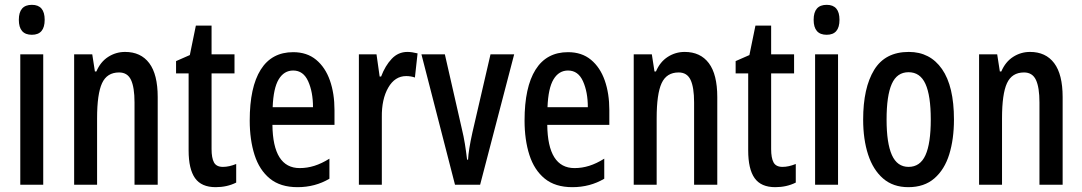

<svg xmlns="http://www.w3.org/2000/svg" viewBox="-20 -765 4481 795"><path d="M112 -745Q165 -745 165 -683Q165 -621 112 -621Q58 -621 58 -683Q58 -745 112 -745ZM159 -540V0H64V-540Z M498 -550Q563 -550 598 -503.5Q633 -457 633 -363V0H537V-341Q537 -403 522.5 -434Q508 -465 473 -465Q423 -465 402.5 -420.5Q382 -376 382 -275V0H287V-540H362L373 -469H379Q396 -509 428 -529.5Q460 -550 498 -550Z M903 -74Q916 -74 929.5 -77Q943 -80 958 -86V-9Q920 10 873 10Q814 10 787.5 -27.5Q761 -65 761 -142V-461H709V-512L766 -537L791 -659H856V-540H951V-461H856V-148Q856 -111 866 -92.5Q876 -74 903 -74Z M1194 -549Q1251 -549 1289 -517.5Q1327 -486 1346 -432Q1365 -378 1365 -309V-248H1108Q1110 -69 1221 -69Q1252 -69 1282 -78.5Q1312 -88 1344 -108V-25Q1285 10 1212 10Q1141 10 1097.5 -25.5Q1054 -61 1034 -123.5Q1014 -186 1014 -266Q1014 -404 1059.5 -476.5Q1105 -549 1194 -549ZM1194 -473Q1156 -473 1134 -436.5Q1112 -400 1109 -321H1276Q1276 -384 1256 -428.5Q1236 -473 1194 -473Z M1667 -550Q1676 -550 1686.5 -548.5Q1697 -547 1709 -544L1698 -444Q1690 -447 1680.5 -448.5Q1671 -450 1662 -450Q1615 -450 1587.5 -402Q1560 -354 1561 -280V0H1466V-540H1539L1552 -448H1558Q1575 -493 1602 -521.5Q1629 -550 1667 -550Z M1864 0 1725 -540H1822L1892 -233Q1900 -200 1905 -169Q1910 -138 1914 -104H1918Q1919 -124 1923.5 -152Q1928 -180 1936 -216L2011 -540H2109L1968 0Z M2332 -549Q2389 -549 2427 -517.5Q2465 -486 2484 -432Q2503 -378 2503 -309V-248H2246Q2248 -69 2359 -69Q2390 -69 2420 -78.5Q2450 -88 2482 -108V-25Q2423 10 2350 10Q2279 10 2235.5 -25.5Q2192 -61 2172 -123.5Q2152 -186 2152 -266Q2152 -404 2197.5 -476.5Q2243 -549 2332 -549ZM2332 -473Q2294 -473 2272 -436.5Q2250 -400 2247 -321H2414Q2414 -384 2394 -428.5Q2374 -473 2332 -473Z M2815 -550Q2880 -550 2915 -503.5Q2950 -457 2950 -363V0H2854V-341Q2854 -403 2839.5 -434Q2825 -465 2790 -465Q2740 -465 2719.5 -420.5Q2699 -376 2699 -275V0H2604V-540H2679L2690 -469H2696Q2713 -509 2745 -529.5Q2777 -550 2815 -550Z M3220 -74Q3233 -74 3246.5 -77Q3260 -80 3275 -86V-9Q3237 10 3190 10Q3131 10 3104.5 -27.5Q3078 -65 3078 -142V-461H3026V-512L3083 -537L3108 -659H3173V-540H3268V-461H3173V-148Q3173 -111 3183 -92.5Q3193 -74 3220 -74Z M3403 -745Q3456 -745 3456 -683Q3456 -621 3403 -621Q3349 -621 3349 -683Q3349 -745 3403 -745ZM3450 -540V0H3355V-540Z M3930 -270Q3930 -189 3910.5 -126Q3891 -63 3849 -26.5Q3807 10 3741 10Q3678 10 3636.5 -26Q3595 -62 3574.5 -125Q3554 -188 3554 -270Q3554 -401 3599.5 -475.5Q3645 -550 3743 -550Q3831 -550 3880.5 -479Q3930 -408 3930 -270ZM3651 -270Q3651 -172 3673 -123Q3695 -74 3742 -74Q3790 -74 3812 -122.5Q3834 -171 3834 -270Q3834 -369 3812 -417.5Q3790 -466 3742 -466Q3694 -466 3672.5 -417.5Q3651 -369 3651 -270Z M4245 -550Q4310 -550 4345 -503.5Q4380 -457 4380 -363V0H4284V-341Q4284 -403 4269.5 -434Q4255 -465 4220 -465Q4170 -465 4149.5 -420.5Q4129 -376 4129 -275V0H4034V-540H4109L4120 -469H4126Q4143 -509 4175 -529.5Q4207 -550 4245 -550Z"/></svg>

Font: Noto Sans Telugu ExtraCondensed Medium
Style: Regular
Weight: 500
Width: 2
Designer: Jelle Bosma - Monotype Design Team
Foundry: Monotype Imaging Inc.
Version: Version 2.005; ttfautohint (v1.8.4.7-5d5b)